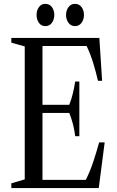

<svg xmlns="http://www.w3.org/2000/svg" viewBox="-20 -954 592 974"><path d="M37.5 0V-24L105.5 -44V-718.5L37.5 -737.5V-761.5H484L498 -544H477Q467.5 -586 453.5 -632.2Q439.5 -678.5 419.5 -720.5H195.5V-422.5H331.5Q343 -452 350 -481.8Q357 -511.5 361.5 -540.5H382.5V-263H361.5Q358 -293 350.5 -322.5Q343 -352 331.5 -381H195.5V-41.5H415.5Q439 -89.5 454.2 -136.5Q469.5 -183.5 483 -231.5H511L481 0ZM360.5 -821.5Q339.5 -821.5 327.2 -838.5Q315 -855.5 315 -878Q315 -901.5 327.5 -918Q340 -934.5 360.5 -934.5Q381.5 -934.5 393.8 -918Q406 -901.5 406 -878Q406 -855.5 393.8 -838.5Q381.5 -821.5 360.5 -821.5ZM210 -821.5Q189 -821.5 177.2 -838.5Q165.5 -855.5 165.5 -878Q165.5 -901.5 177.5 -918Q189.5 -934.5 210 -934.5Q231 -934.5 243.2 -918Q255.5 -901.5 255.5 -878Q255.5 -855.5 243.5 -838.5Q231.5 -821.5 210 -821.5Z"/></svg>

Font: Libre Caslon Condensed
Style: Regular
Weight: 400
Designer: Pablo Impallari, Rodrigo Fuenzalida, Katja Schimmel, Ertekin Erdin
Foundry: Pablo Impallari, Rodrigo Fuenzalida
Version: Version 2.000; ttfautohint (v1.8.4.7-5d5b);gftools[0.9.33]